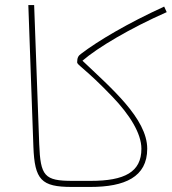

<svg xmlns="http://www.w3.org/2000/svg" viewBox="-20 -734 679 759"><path d="M264 5C272 5 278 -2 278 -8C278 -14 275 -19 267 -19C155 -19 140 -38 135 -165L115 -714H92L112 -154C117 -23 143 5 264 5Z M264 5H337C473 5 562 -34 562 -146C562 -266 417 -388 306 -494C366 -546 494 -622 639 -686L629 -708C485 -642 368 -573 300 -521C290 -514 285 -506 285 -488C285 -476 318 -463 425 -351C492 -281 539 -207 539 -146C539 -54 473 -19 338 -19H268Z"/></svg>

Font: Noto Sans Arabic Thin
Style: Regular
Weight: 100
Designer: Monotype Design Team, Nadine Chahine, Nizar Qandah and Khaled Hosny
Foundry: Monotype Imaging Inc.
Version: Version 2.012